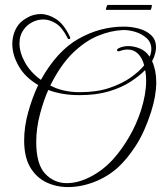

<svg xmlns="http://www.w3.org/2000/svg" viewBox="-20 -716 654 779"><path d="M256 43Q208 43 167.5 23.5Q127 4 102.5 -37.5Q78 -79 78 -146Q78 -203 95 -263Q112 -323 135 -371Q82 -402 56 -447.5Q30 -493 30 -537Q30 -583 56 -617Q67 -631 91.5 -645Q116 -659 146 -659Q175 -659 207 -639Q239 -619 264 -566Q265 -565 265 -562Q265 -558 260.5 -557.5Q256 -557 254 -562Q233 -604 207.5 -620.5Q182 -637 156 -637Q131 -637 110 -625.5Q89 -614 77 -597Q59 -573 59 -540Q59 -503 81.5 -462.5Q104 -422 146 -392Q211 -509 298.5 -558.5Q386 -608 483 -608Q513 -608 543 -600Q573 -592 593 -573.5Q613 -555 613 -524Q613 -507 605 -485Q604 -481 601.5 -477Q599 -473 597 -468Q614 -431 614 -382Q614 -328 593 -262Q567 -181 532 -126.5Q497 -72 459 -37Q417 1 363 22Q309 43 256 43ZM304 -342Q373 -342 424.5 -359.5Q476 -377 511 -402Q546 -427 565 -451Q557 -481 540 -498Q523 -515 498 -515Q483 -515 466 -509Q464 -508 460 -508Q455 -508 455 -512Q455 -517 461 -520Q478 -529 501 -529Q524 -529 548 -519Q572 -509 587 -486Q594 -501 594 -517Q594 -544 574.5 -561.5Q555 -579 528 -587Q501 -595 478 -594Q429 -592 377 -570.5Q325 -549 275.5 -501Q226 -453 184 -369Q235 -342 304 -342ZM251 27Q298 27 348.5 0.5Q399 -26 439 -70Q474 -109 503.5 -159.5Q533 -210 552 -268Q573 -334 573 -389Q573 -401 572 -411.5Q571 -422 569 -432Q547 -409 510.5 -385Q474 -361 422.5 -345.5Q371 -330 303 -330Q266 -330 234 -335.5Q202 -341 176 -351Q158 -312 142.5 -254Q127 -196 127 -140Q127 -50 163 -11.5Q199 27 251 27ZM411 -676Q410 -675 410 -678Q410 -682 412.5 -689Q415 -696 417 -696H595Q596 -696 596 -693Q596 -689 594 -682.5Q592 -676 591 -676Z"/></svg>

Font: Gwendolyn
Style: Regular
Weight: 400
Designer: Robert E. Leuschke
Foundry: Robert E. Leuschke
Version: Version 1.010; ttfautohint (v1.8.3)